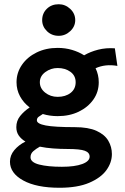

<svg xmlns="http://www.w3.org/2000/svg" viewBox="-20 -706 590 906"><path d="M252 -158Q215 -158 182 -168Q171 -161 162.5 -155Q154 -149 154 -138Q154 -122 195.5 -114Q237 -106 333 -106Q397 -106 435.5 -88.5Q474 -71 491 -42Q508 -13 508 21Q508 61 482 97Q456 133 401 156.5Q346 180 261 180Q152 180 89.5 145.5Q27 111 27 57Q27 27 47.5 2.5Q68 -22 100 -38Q80 -50 68.5 -66.5Q57 -83 57 -106Q57 -136 75 -158.5Q93 -181 120 -199Q91 -221 74.5 -251.5Q58 -282 58 -318Q58 -363 83.5 -400Q109 -437 153 -458.5Q197 -480 252 -480Q288 -480 320 -470.5Q352 -461 377 -445Q406 -462 443 -471.5Q480 -481 522 -478L534 -395Q477 -405 431 -384Q446 -353 446 -318Q446 -272 420.5 -236Q395 -200 351.5 -179Q308 -158 252 -158ZM252 -249Q289 -249 313 -267.5Q337 -286 337 -318Q337 -349 312.5 -367Q288 -385 252 -385Q220 -385 194 -366Q168 -347 168 -318Q168 -289 193 -269Q218 -249 252 -249ZM124 36Q124 60 165 70.5Q206 81 272 81Q333 81 368 68Q403 55 403 33Q403 14 380.5 5.5Q358 -3 298 -3Q264 -3 230.5 -5.5Q197 -8 168 -14Q150 -4 137 7.5Q124 19 124 36ZM257 -537Q224 -537 201.5 -559Q179 -581 179 -611Q179 -643 201 -664.5Q223 -686 257 -686Q288 -686 311.5 -664Q335 -642 335 -611Q335 -581 311.5 -559Q288 -537 257 -537Z"/></svg>

Font: Inconsolata SemiExpanded ExtraBold
Style: Regular
Weight: 800
Width: 6
Monospace: yes
Designer: Raph Levien, Cyreal, Brenton Simpson
Foundry: Raph Levien, Cyreal, Google
Version: Version 3.001; ttfautohint (v1.8.2.53-6de2)